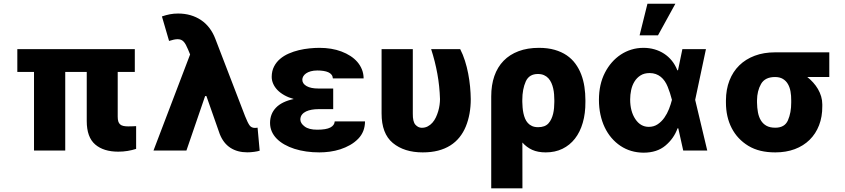

<svg xmlns="http://www.w3.org/2000/svg" viewBox="-20 -810 4546 1033"><path d="M73.2 -545.5H705.3V-422.9H613.3V-182.5Q613.3 -167.3 616.3 -157.1Q619.3 -147 626.1 -141Q632.8 -134.9 643.6 -132.5Q654.5 -130 669.7 -130Q682.5 -130 693.2 -130.5Q703.8 -131 712.4 -131.4V-8.9Q691.1 -2.1 666.9 2Q642.8 6 616.1 6Q537.3 6 492.2 -32.7Q446.7 -71.7 446.7 -158.7V-422.9H331V0H163V-422.9H73.2Z M1002.8 -517 991.5 -544.4Q985.4 -558.9 979.8 -569.2Q974.1 -579.5 967.7 -586.3Q961.3 -593 953.5 -596.1Q945.7 -599.1 935.4 -599.1Q926.5 -599.1 915.5 -596.8Q904.5 -594.5 889.6 -589.8L851.2 -721.6Q873.9 -729.4 894.4 -733.3Q914.8 -737.2 938.2 -737.2Q974.1 -737.2 1005.1 -728.2Q1036.2 -719.1 1061.8 -701.9Q1087.4 -684.7 1106.7 -659.3Q1126.1 -633.9 1138.5 -601.2L1298.7 -184.7Q1312.9 -148.8 1323.2 -134.9Q1333.1 -121.8 1351.9 -121.8Q1355.8 -121.8 1359.2 -122.3Q1362.6 -122.9 1365.8 -123.2L1377.1 0.7Q1372.2 2.5 1364.3 4.1Q1356.5 5.7 1347.5 6.9Q1338.4 8.2 1328.7 8.9Q1318.9 9.6 1310.4 9.6Q1257.1 9.6 1219.5 -14.9Q1181.8 -39.4 1162.3 -88.8L1090.6 -293H1083.5L983 0H805.8Z M1432.9 -148.8Q1433.2 -197.8 1464.7 -230.6Q1496.1 -263.5 1560.4 -277.3Q1532.3 -285.2 1510.1 -297.6Q1487.9 -310 1472.8 -325.6Q1457.7 -341.3 1449.8 -359.4Q1441.8 -377.5 1441.8 -396.7Q1442.1 -428.3 1454.4 -452.1Q1466.6 -475.9 1486.9 -493.1Q1507.1 -510.3 1533.4 -521.8Q1559.7 -533.4 1588.1 -540.1Q1616.5 -546.9 1644.9 -549.7Q1673.3 -552.6 1698.2 -552.6Q1764.9 -552.6 1816.8 -533Q1843.4 -523.1 1865.2 -508.9Q1887.1 -494.7 1902.7 -476.6Q1918.3 -458.5 1927.2 -436.3Q1936.1 -414.1 1936.4 -388.1H1771Q1770.2 -399.9 1763.8 -408Q1757.5 -416.2 1746.4 -421.2Q1735.4 -426.1 1720.5 -428.4Q1705.6 -430.8 1687.9 -430.8Q1667.3 -430.8 1652 -426.5Q1636.7 -422.2 1626.6 -415.1Q1616.5 -408 1611.5 -399.1Q1606.5 -390.3 1606.5 -380.7Q1606.9 -359.4 1629.8 -346.6Q1652.7 -333.8 1691.4 -333.8H1772.7V-222.7H1691.4Q1674.4 -222.7 1657.5 -219.8Q1640.6 -217 1627 -210.6Q1613.3 -204.2 1604.8 -193.5Q1596.2 -182.9 1595.9 -166.9Q1596.2 -146.3 1619.3 -129.3Q1641.7 -112.2 1686.8 -112.2Q1734.7 -112.2 1757.1 -123.9Q1779.5 -135.7 1780.9 -157H1943.9Q1943.5 -100.9 1907.7 -63.9Q1888.1 -43.7 1863.3 -29.7Q1838.4 -15.6 1810.9 -6.7Q1783.4 2.1 1754.6 6Q1725.9 9.9 1698.5 9.9Q1624.6 9.9 1564.3 -9.2Q1534.4 -18.8 1510.1 -32.7Q1485.8 -46.5 1468.6 -64.1Q1451.3 -81.7 1442.1 -103Q1432.9 -124.3 1432.9 -148.8Z M2033 -200.3V-545.5H2201V-198.9Q2200.3 -155.2 2215.2 -138.8Q2230.1 -122.5 2249.3 -122.5Q2267 -122.5 2281.2 -130Q2295.5 -137.4 2306.5 -149.9Q2317.5 -162.3 2325.1 -178.4Q2332.7 -194.6 2337.7 -211.6Q2342.7 -228.7 2345 -245.7Q2347.3 -262.8 2347.3 -277Q2345.2 -345.9 2333.1 -412.8Q2321 -479.8 2299.7 -545.5H2456Q2470.9 -516.7 2481.5 -483.1Q2492.2 -449.6 2498.9 -414.4Q2505.7 -379.3 2509.1 -344.1Q2512.4 -308.9 2512.8 -277Q2512.8 -194.6 2486.2 -129.6Q2473 -97.3 2452.2 -71.4Q2431.5 -45.5 2402.7 -27.3Q2373.9 -9.2 2337 0.4Q2300.1 9.9 2254.3 9.9Q2154.8 9.9 2093.4 -40.8Q2032.7 -91.3 2033 -200.3Z M2622.9 203.1V-291.2Q2622.9 -352.3 2639.7 -400.7Q2656.6 -449.2 2689.5 -483Q2722.3 -516.7 2770.1 -534.6Q2817.8 -552.6 2879.6 -552.6Q2927.2 -552.6 2964.3 -541.9Q3001.4 -531.2 3029.1 -512.3Q3056.8 -493.3 3076 -467Q3095.2 -440.7 3107.1 -409.4Q3119 -378.2 3124.3 -343Q3129.6 -307.9 3129.6 -271.3V-261.4Q3130 -199.6 3115.4 -149.5Q3100.9 -99.4 3073.3 -64.1Q3045.8 -28.8 3006 -9.4Q2966.3 9.9 2916.2 9.9Q2873.6 9.9 2843.2 -3.9Q2812.9 -17.8 2790.5 -43.3L2790.8 203.1ZM2790.1 -272V-261.7Q2790.5 -247.2 2791.7 -231.4Q2793 -215.6 2796.2 -200.5Q2799.4 -185.4 2805 -171.9Q2810.7 -158.4 2820 -148.1Q2829.2 -137.8 2842.9 -131.7Q2856.5 -125.7 2875.4 -125.7Q2912.3 -125.7 2930.8 -146.3Q2940 -156.6 2946.2 -169.9Q2952.4 -183.2 2956 -198.2Q2959.5 -213.1 2960.9 -229.2Q2962.4 -245.4 2962.4 -261.4V-271.3Q2962.4 -286.2 2961.1 -302.4Q2959.9 -318.5 2956.3 -334.2Q2952.8 -349.8 2946.6 -363.8Q2940.3 -377.8 2930.6 -388.7Q2920.8 -399.5 2906.8 -405.7Q2892.8 -411.9 2873.9 -411.9Q2827.1 -411.9 2808.9 -372.2Q2790.1 -330.3 2790.1 -272Z M3202.4 -272.7Q3202.4 -356.5 3234.7 -419Q3250.4 -449.6 3271.8 -474.1Q3293.3 -498.6 3319.8 -516.2Q3346.2 -533.7 3377 -543.1Q3407.7 -552.6 3442.1 -552.6Q3473 -552.6 3501.1 -544.6Q3529.1 -536.6 3552.7 -521.3Q3576.3 -506 3594.6 -483.5Q3612.9 -460.9 3624.3 -431.8H3627.8L3651.3 -545.5H3778.1L3720.2 -272.7L3785.2 0H3655.9L3629.3 -119.7H3625.4Q3605.5 -64.6 3560 -26.6Q3514.6 11.4 3442.5 11.4H3441.1Q3372.2 10.7 3318.2 -25.2Q3291.2 -43.3 3269.7 -68.5Q3248.2 -93.8 3233.3 -125.2Q3218.4 -156.6 3210.4 -193.9Q3202.4 -231.2 3202.4 -272.7ZM3370.4 -274.9Q3370.4 -210.9 3398.4 -169Q3426.1 -127.5 3470.5 -127.5Q3497.9 -127.5 3518.6 -141.5Q3539.4 -155.5 3554.5 -177Q3569.6 -198.5 3579.4 -223.7Q3589.1 -248.9 3594.8 -271.3L3595.2 -272.7L3594.8 -274.1Q3585.6 -310.4 3572.4 -343Q3565.7 -359.7 3556.5 -373.2Q3547.2 -386.7 3535.2 -396.5Q3523.1 -406.2 3508.2 -411.6Q3493.3 -416.9 3475.1 -416.9Q3446 -416.9 3426 -404.1Q3405.9 -391.3 3393.5 -370.9Q3381 -350.5 3375.7 -325.3Q3370.4 -300.1 3370.4 -274.9ZM3463.4 -789.8H3613.6L3520.2 -620H3421.2Z M3885.7 -269.9Q3886 -329.2 3904.7 -377Q3923.3 -424.7 3957.6 -458.3Q3991.8 -491.8 4040.5 -510.1Q4089.1 -528.4 4149.9 -528.4H4441.8V-395.6H4323.5Q4340.2 -382.5 4354.9 -366.1Q4369.7 -349.8 4380.7 -331Q4391.7 -312.1 4397.9 -291.4Q4404.1 -270.6 4404.1 -248.6V-238.6Q4404.5 -181.8 4386.7 -136Q4369 -90.2 4335.9 -57.7Q4302.9 -25.2 4256 -7.6Q4209.2 9.9 4151.3 9.9Q4108.3 9.9 4072.4 1.4Q4036.6 -7.1 4006.4 -25.2Q3947.4 -61.1 3916.5 -121.1Q3885.7 -181.1 3885.7 -258.5ZM4151.3 -122.9Q4201.7 -122.9 4219.1 -162.3Q4237.2 -203.8 4236.9 -258.5V-269.9Q4237.2 -295.5 4233.1 -318.2Q4229 -340.9 4218.9 -358.1Q4208.8 -375.4 4191.9 -385.5Q4175.1 -395.6 4149.9 -395.6Q4095.9 -395.6 4074.6 -358.3Q4053.3 -321 4052.9 -269.9V-258.5Q4053.3 -230.1 4057.9 -205.4Q4062.5 -180.8 4073.7 -162.3Q4084.9 -143.8 4103.7 -133.3Q4122.5 -122.9 4151.3 -122.9Z"/></svg>

Font: Inter P Extra Bold
Style: Regular
Weight: 800
Designer: Rasmus Andersson
Foundry: rsms
Version: Version 3.018;git-588b23468